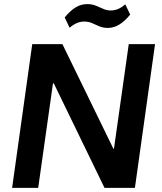

<svg xmlns="http://www.w3.org/2000/svg" viewBox="-20 -915 791 935"><path d="M735 -700 637 0H489L242 -509H238L166 0H39L137 -700H284L532 -191H535L607 -700ZM295 -830Q321 -862 347.5 -878.5Q374 -895 404 -895Q428 -895 446.5 -887.5Q465 -880 482.5 -872Q500 -864 519 -864Q537 -864 554.5 -871Q572 -878 590 -894L614 -844Q589 -813 562 -796Q535 -779 505 -779Q482 -779 463.5 -787Q445 -795 428 -802.5Q411 -810 390 -810Q372 -810 355 -803Q338 -796 319 -780Z"/></svg>

Font: Pathway Extreme 8pt Thin 12pt SemiBold
Style: Italic
Weight: 600
Italic angle: -8°
Version: Version 1.001;gftools[0.9.26]